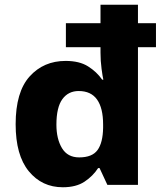

<svg xmlns="http://www.w3.org/2000/svg" viewBox="-20 -780 688 810"><path d="M245 10Q157 10 101.5 -57.5Q46 -125 46 -256Q46 -392 105 -457.5Q164 -523 257 -523Q315 -523 351.5 -500Q388 -477 411 -444H416Q413 -456 408.5 -489.5Q404 -523 404 -558V-581H258V-682H404V-760H562V-682H638V-581H562V0H433L400 -71H394Q372 -37 336.5 -13.5Q301 10 245 10ZM314 -116Q369 -116 391.5 -147Q414 -178 415 -241V-255Q415 -324 389.5 -360Q364 -396 312 -396Q268 -396 243 -361.5Q218 -327 218 -254Q218 -194 241.5 -155Q265 -116 314 -116Z"/></svg>

Font: Noto Sans Oriya
Style: Bold
Weight: 700
Designer: Amélie Bonet and Sol Matas
Foundry: Google LLC
Version: Version 2.006; ttfautohint (v1.8.4.7-5d5b)